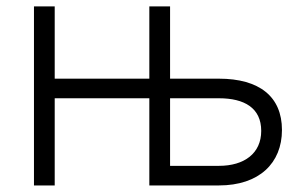

<svg xmlns="http://www.w3.org/2000/svg" viewBox="-20 -565 935 585"><path d="M83.5 0H146.7V-265.6H435V0H647C769.5 0 839.1 -67.8 839.1 -169C839.1 -271 769.9 -325.3 647 -325.3H498.2V-545.5H435V-325.3H146.7V-545.5H83.5ZM498.2 -265.6H647C724.4 -265.6 775.9 -236.2 775.9 -166.2C775.9 -97.7 724.4 -59.7 647 -59.7H498.2Z"/></svg>

Font: Karasuma Gothic
Style: Light
Weight: 300
Designer: Rasmus Andersson / Ryoko Nishizuka
Foundry: rsms
Version: Version 1.00